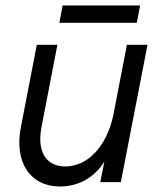

<svg xmlns="http://www.w3.org/2000/svg" viewBox="-20 -663 584 699"><path d="M199 16C267 16 326 -19 360 -75L345 0H420L517 -500H442L392 -241C367 -129 299 -57 218 -57C147 -57 114 -112 131 -200L189 -500H114L56 -200C31 -72 90 16 199 16ZM196 -580H478L490 -643H208Z"/></svg>

Font: Uncut Sans
Style: Italic
Weight: 400
Italic angle: -11°
Designer: Kasper Nordkvist
Foundry: UNCUT.wtf
Version: Version 1.304;Glyphs 3.2 (3246)